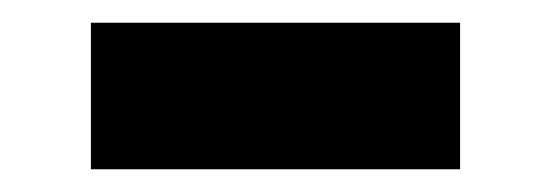

<svg xmlns="http://www.w3.org/2000/svg" viewBox="-20 -328 485 169"><path d="M60 -179V-308H385V-179Z"/></svg>

Font: Zen Kaku Gothic New Black
Style: Regular
Weight: 900
Designer: Yoshimichi Ohira
Foundry: Positype
Version: Version 1.001